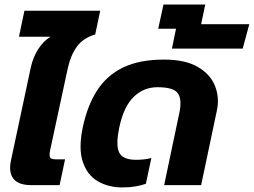

<svg xmlns="http://www.w3.org/2000/svg" viewBox="-20 -811 1112 841"><path d="M118 0Q61 0 39 -28Q17 -56 28 -108L115 -516Q125 -561 147.5 -596Q170 -631 201 -650H63L87 -764H419L397 -660Q345 -645 317 -607Q289 -569 276 -508L199 -150Q195 -128 200 -120.5Q205 -113 226 -113H265L241 0Z M516 10Q455 10 408.5 -17Q362 -44 342.5 -102.5Q323 -161 343 -255Q363 -349 405.5 -415Q448 -481 519.5 -515.5Q591 -550 698 -550Q792 -550 847 -517.5Q902 -485 922 -434Q942 -383 930 -327L861 0H699L765 -314Q778 -373 760 -401Q742 -429 670 -429Q609 -429 565.5 -386.5Q522 -344 503 -255Q486 -175 502 -143Q518 -111 576 -111Q593 -111 611.5 -113Q630 -115 643 -119L619 -6Q599 1 573.5 5.5Q548 10 516 10Z M733 -598 751 -685H673L696 -791H879L861 -705H1072L1043 -598Z"/></svg>

Font: Kanit SemiBold
Style: Italic
Weight: 600
Italic angle: -12°
Designer: Katatrad Team
Foundry: CadsonDemak
Version: Version 2.000; ttfautohint (v1.8.3)